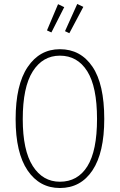

<svg xmlns="http://www.w3.org/2000/svg" viewBox="-20 -942 607 972"><path d="M371.1 -921.9 401.9 -907.2 331.1 -773.9 309.1 -784.2ZM273.9 -920.9 305.2 -905.8 240.2 -777.8 217.8 -788.1ZM283.2 -692.9Q387.7 -692.9 447.8 -604.7Q507.8 -516.6 507.8 -339.8Q507.8 -168.9 448.2 -79.6Q388.7 9.8 283.2 9.8Q180.2 9.8 119.6 -79.3Q59.1 -168.5 59.1 -338.9Q59.1 -512.2 119.9 -602.5Q180.7 -692.9 283.2 -692.9ZM283.2 -660.2Q196.3 -660.2 145.8 -580.6Q95.2 -501 95.2 -338.9Q95.2 -180.7 146 -101.3Q196.8 -22 283.2 -22Q373.5 -22 422.4 -100.3Q471.2 -178.7 471.2 -339.8Q471.2 -502.9 421.6 -581.5Q372.1 -660.2 283.2 -660.2Z"/></svg>

Font: Fira Sans Compressed UltraLight
Style: Regular
Weight: 200
Width: 1
Designer: Carrois Corporate & Edenspiekermann AG
Foundry: Carrois Corporate GbR & Edenspiekermann AG
Version: Version 4.203;PS 004.203;hotconv 1.0.88;makeotf.lib2.5.64775